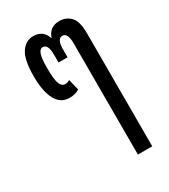

<svg xmlns="http://www.w3.org/2000/svg" viewBox="-186 -648 828 939"><g transform="rotate(-30 227.5 -179.0)"><path d="M310 200V-428Q310 -488 280 -488Q250 -488 250 -428V-384H199V-428Q199 -488 169 -488Q153 -488 145 -465.5Q137 -443 137 -387Q137 -323 146.5 -299.5Q156 -276 175 -276Q188 -276 201 -284L216 -222Q194 -207 160 -207Q111 -207 85.5 -253.5Q60 -300 60 -385Q60 -479 86.5 -518.5Q113 -558 156 -558Q181 -558 200 -545.5Q219 -533 228 -506H230Q247 -558 304 -558Q340 -558 365.5 -532.5Q391 -507 391 -439V200Z"/></g></svg>

Font: Noto Sans Thai ExtCond
Style: Regular
Weight: 400
Width: 2
Designer: Monotype Design Team
Foundry: Monotype Imaging Inc.
Version: Version 2.002; ttfautohint (v1.8.4.7-5d5b)